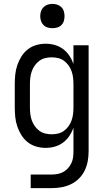

<svg xmlns="http://www.w3.org/2000/svg" viewBox="-20 -753 540 988"><path d="M138 215V145H246Q262 145 277.5 142Q293 139 306.5 131.5Q320 124 330.5 112Q341 100 347.5 86Q354 72 356 56.5Q358 41 358 25V-96Q350 -73 336.5 -53Q323 -33 304 -19Q285 -5 262 1.5Q239 8 215 8Q190 8 166 1Q142 -6 122.5 -21.5Q103 -37 90 -58Q77 -79 69 -102.5Q61 -126 58.5 -150.5Q56 -175 56 -200V-320Q56 -345 58.5 -369.5Q61 -394 69 -417.5Q77 -441 90 -462Q103 -483 122.5 -498.5Q142 -514 166 -521Q190 -528 215 -528Q239 -528 262 -521.5Q285 -515 304 -501Q323 -487 336.5 -467Q350 -447 358 -424V-520H436V25Q436 51 431.5 76Q427 101 416 124Q405 147 386.5 165.5Q368 184 345 195Q322 206 297 210.5Q272 215 246 215ZM246 -62Q263 -62 279.5 -66Q296 -70 309.5 -80Q323 -90 333 -104Q343 -118 348.5 -134Q354 -150 356 -166.5Q358 -183 358 -200V-320Q358 -337 356 -353.5Q354 -370 348.5 -386Q343 -402 333 -416Q323 -430 309.5 -440Q296 -450 279.5 -454Q263 -458 246 -458Q229 -458 212.5 -454Q196 -450 182.5 -440Q169 -430 159 -416Q149 -402 143.5 -386Q138 -370 136 -353.5Q134 -337 134 -320V-200Q134 -183 136 -166.5Q138 -150 143.5 -134Q149 -118 159 -104Q169 -90 182.5 -80Q196 -70 212.5 -66Q229 -62 246 -62ZM250 -608Q237 -608 225 -611.5Q213 -615 204 -624Q195 -633 191 -645Q187 -657 187 -670Q187 -683 191 -695Q195 -707 204 -716Q213 -725 225 -729Q237 -733 250 -733Q262 -733 274.5 -729Q287 -725 296 -716Q305 -707 308.5 -695Q312 -683 312 -670Q312 -657 308.5 -645Q305 -633 296 -624Q287 -615 274.5 -611.5Q262 -608 250 -608Z"/></svg>

Font: Huly
Style: Regular
Weight: 400
Designer: Belleve Invis
Foundry: Belleve Invis
Version: Version 33.2.5; ttfautohint (v1.8.4)